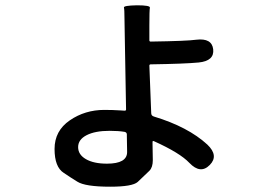

<svg xmlns="http://www.w3.org/2000/svg" viewBox="-20 -635 1040 725"><path d="M396 70Q302 70 272 51Q246 35 221 18Q186 -4 186 -72.5Q186 -141 243.5 -180.5Q301 -220 374 -220Q405 -220 436 -218L451 -217Q456 -217 456 -222L451 -507Q450 -537 450 -567Q450 -599 448 -606.5Q446 -614 497 -615Q548 -615 546 -606Q544 -597 544 -538V-483Q544 -478 549 -478Q686 -480 721 -485Q780 -492 785 -449Q790 -405 730 -399Q678 -394 549 -392Q544 -392 544 -387L551 -208Q551 -198 561 -195Q690 -156 763 -89Q807 -47 772 -12Q737 24 695 -20Q659 -58 561 -102Q556 -104 556 -99V-90Q557 -60 557 -30Q557 -3 544 10Q522 31 500 52Q480 70 396 70ZM384 -17Q460 -17 460 -61Q460 -91 459 -121V-127Q459 -135 451 -137Q428 -141 394 -141Q339 -141 307 -124.5Q275 -108 275 -79.5Q275 -51 304.5 -34Q334 -17 384 -17Z"/></svg>

Font: Resource Han Rounded CN Medium
Style: Regular
Weight: 500
Designer: Cyano Hao (round all glyphs); Ryoko NISHIZUKA 西塚涼子 (kana, bopomofo & ideographs); Paul D. Hunt (Latin, Greek & Cyrillic)
Foundry: Cyano Hao
Version: 0.990